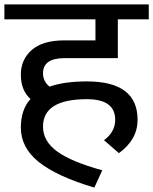

<svg xmlns="http://www.w3.org/2000/svg" viewBox="-30 -750 698 875"><path d="M264 -485H507V-662H648V-730H-10V-662H405V-566H264Q165 -566 115 -522.5Q65 -479 65 -410Q65 -338 109 -299Q65 -250 65 -169Q65 -77 147 -11.5Q229 54 400 105L436 26Q297 -12 231.5 -59Q166 -106 166 -173Q166 -298 366 -298Q495 -298 495 -204Q495 -149 444 -111L512 -52Q597 -114 597 -204Q597 -379 366 -379Q262 -379 196 -355Q166 -379 166 -416Q166 -485 264 -485Z"/></svg>

Font: Glegoo
Style: Bold
Weight: 700
Version: Version 2.0.1; ttfautohint (v0.9) -r 48 -G 60